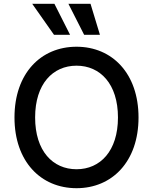

<svg xmlns="http://www.w3.org/2000/svg" viewBox="-20 -984 808 1014"><path d="M711.6 -363.6C711.6 -596.2 572.4 -737.2 384.2 -737.2C195.3 -737.2 56.5 -596.2 56.5 -363.6C56.5 -131.4 195.3 9.9 384.2 9.9C572.4 9.9 711.6 -131 711.6 -363.6ZM150.2 -963.8 265.3 -800.1H350.1L267.4 -963.8ZM165.5 -363.6C165.5 -540.8 258.9 -637.1 384.2 -637.1C509.2 -637.1 603 -540.8 603 -363.6C603 -186.4 509.2 -90.2 384.2 -90.2C258.9 -90.2 165.5 -186.4 165.5 -363.6ZM341.3 -963.8 424.4 -800.1H507.8L458.1 -963.8Z"/></svg>

Font: Magic Ui Pro Medium
Style: Regular
Weight: 500
Designer: Stefan Endress, Andreas Faust
Version: Version 1.000;FEAKit 1.0